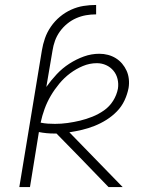

<svg xmlns="http://www.w3.org/2000/svg" viewBox="-20 -755 640 775"><path d="M58 0 149 -551Q153 -576 161.5 -600.5Q170 -625 185.5 -647.5Q201 -670 222 -687.5Q243 -705 267.5 -716Q292 -727 317 -731Q342 -735 368 -735V-697Q347 -697 327 -693.5Q307 -690 287.5 -681.5Q268 -673 251 -659Q234 -645 221.5 -627.5Q209 -610 202 -590.5Q195 -571 192 -551L167 -404Q186 -431 209 -455.5Q232 -480 260 -498Q288 -516 318.5 -527Q349 -538 381 -538Q399 -538 416 -533.5Q433 -529 447.5 -520Q462 -511 473 -498Q484 -485 491 -469.5Q498 -454 500 -436Q502 -418 499 -400Q494 -374 482.5 -349.5Q471 -325 452 -305.5Q433 -286 410 -271.5Q387 -257 362 -247Q337 -237 311.5 -231Q286 -225 260 -221L475 0H418L301 -121L208 -216Q206 -216 203.5 -216Q201 -216 199 -216Q183 -216 167.5 -217.5Q152 -219 137 -222L101 0ZM202 -255Q227 -255 252.5 -258.5Q278 -262 303 -268Q328 -274 353 -284Q378 -294 400 -309.5Q422 -325 436.5 -348Q451 -371 456 -397Q459 -417 454.5 -436Q450 -455 438 -469.5Q426 -484 408.5 -492Q391 -500 371 -500Q342 -500 314.5 -488.5Q287 -477 263 -459Q239 -441 219.5 -417.5Q200 -394 185 -368.5Q170 -343 160 -315.5Q150 -288 144 -260Q158 -257 172.5 -256Q187 -255 202 -255Z"/></svg>

Font: Iosevka Curly XLtEx
Style: Italic
Weight: 200
Width: 7
Italic angle: -9°
Monospace: yes
Designer: Belleve Invis
Foundry: Belleve Invis
Version: Version 11.1.0; ttfautohint (v1.8.3)